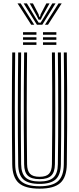

<svg xmlns="http://www.w3.org/2000/svg" viewBox="-20 -1111 468 1138"><path d="M214.5 7.2Q128.8 7.2 91.1 -26.4Q53.5 -60 52.5 -137Q51.5 -217.8 51 -299.9Q50.5 -382 50.5 -465.1Q50.5 -548.2 51 -632Q51.5 -715.8 52.5 -800H70Q69.2 -720.8 68.6 -638.8Q68 -556.8 68 -473.2Q68 -389.8 68.5 -305.5Q69 -221.2 70 -137.2Q71 -67 104.9 -37Q138.8 -7 214.5 -7Q289.8 -7 323.6 -36.9Q357.5 -66.8 358.2 -137.2Q359.5 -219.2 359.9 -301.8Q360.2 -384.2 360.2 -467.2Q360.2 -550.2 359.8 -633.6Q359.2 -717 358.2 -800H376Q377.2 -689.2 377.8 -579Q378.2 -468.8 377.9 -358.5Q377.5 -248.2 376 -137Q374.8 -60 337.2 -26.4Q299.8 7.2 214.5 7.2ZM214.5 -21Q147.5 -21 118 -48.1Q88.5 -75.2 87.8 -137.5Q86.8 -220.5 86.2 -303.1Q85.8 -385.8 85.8 -468.4Q85.8 -551 86.4 -633.9Q87 -716.8 87.8 -800H105.2Q104.5 -720 103.9 -637.8Q103.2 -555.5 103.2 -472.1Q103.2 -388.8 103.8 -305Q104.2 -221.2 105.2 -137.8Q106.2 -82.5 131.6 -58.9Q157 -35.2 214.5 -35.2Q271.5 -35.2 296.9 -58.9Q322.2 -82.5 323 -137.8Q324.2 -219.5 324.6 -302.1Q325 -384.8 325 -467.6Q325 -550.5 324.5 -633.6Q324 -716.8 323 -800H340.8Q341.5 -716.5 342.1 -633.9Q342.8 -551.2 342.8 -468.8Q342.8 -386.2 342.4 -303.6Q342 -221 340.8 -137.5Q339.8 -75.2 310.4 -48.1Q281 -21 214.5 -21ZM214.5 -49.2Q166.5 -49.2 145 -69.8Q123.5 -90.2 123 -138Q121.5 -248.5 121.1 -358.5Q120.8 -468.5 121.2 -578.8Q121.8 -689 123 -800H140.5Q139.8 -720.5 139.1 -638.4Q138.5 -556.2 138.5 -472.8Q138.5 -389.2 139 -305.2Q139.5 -221.2 140.5 -138.2Q141 -98.8 157.9 -81Q174.8 -63.2 214.5 -63.2Q253.8 -63.2 270.5 -81Q287.2 -98.8 287.8 -138.2Q289.2 -248.2 289.6 -358.2Q290 -468.2 289.5 -578.8Q289 -689.2 287.8 -800H305.5Q306.2 -716.5 306.9 -633.8Q307.5 -551 307.5 -468.6Q307.5 -386.2 307.1 -303.8Q306.8 -221.2 305.5 -138Q304.8 -90 283.4 -69.6Q262 -49.2 214.5 -49.2ZM234.8 -905V-920H314V-905ZM116.5 -845V-860H196V-845ZM116.5 -875V-890H196V-875ZM116.5 -905V-920H196V-905ZM234.8 -845V-860H314V-845ZM234.8 -875V-890H314V-875ZM83.8 -1091H102.5L183 -964.5H165ZM120.2 -1091H139.2L192.2 -1002.8L209.2 -976.5H220.5L237.2 -1002.8L290.2 -1091H309.2L230.8 -964.5H198.8ZM156 -1091H175.2L208.8 -1026L212.2 -1012H217.5L220.8 -1026L254.8 -1091H273.8L231.8 -1016.2L221.2 -994.5H208.5L198 -1016.2ZM327 -1091H345.8L264.5 -964.5H246.5Z"/></svg>

Font: Big Shoulders Inline Text Thin Medium
Style: Regular
Weight: 500
Version: Version 2.002